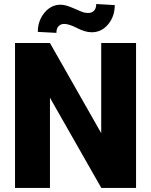

<svg xmlns="http://www.w3.org/2000/svg" viewBox="-20 -922 742 942"><path d="M647.5 0H477.1L225.1 -442.4V0H53.7V-710.9H225.1L476.6 -268.6V-710.9H647.5ZM543 -897Q543 -841.3 510.5 -802.5Q478 -763.7 430.2 -763.7Q397.9 -763.7 358.4 -784.2Q318.8 -804.7 294.4 -804.7Q278.8 -804.7 267.8 -793.9Q256.8 -783.2 256.8 -760.7L165.5 -765.6Q165.5 -819.8 198 -859.4Q230.5 -898.9 277.8 -898.9Q302.2 -898.9 341.8 -881.1Q381.3 -863.3 391.8 -860.8Q402.3 -858.4 414.1 -858.4Q429.7 -858.4 440.9 -869.1Q452.1 -879.9 452.1 -902.3Z"/></svg>

Font: Roboto Black
Style: Regular
Weight: 900
Designer: Google
Version: Version 2.134; 2016